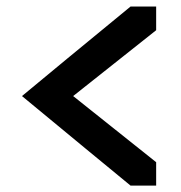

<svg xmlns="http://www.w3.org/2000/svg" viewBox="-20 -580 567 601"><path d="M48.8 -279.3C200.2 -154.3 313.5 -60.5 388.7 1C424.8 1 451.2 1 468.8 1C468.8 -31.2 468.8 -55.7 468.8 -72.3L209 -279.3C325.2 -371.1 411.1 -439.5 468.8 -485.4C468.8 -518.6 468.8 -543 468.8 -559.6C432.6 -559.6 406.2 -559.6 388.7 -559.6C237.3 -435.5 124 -341.8 48.8 -279.3Z"/></svg>

Font: DropForged
Style: Regular
Weight: 400
Designer: Antoine
Version: Version 1.0